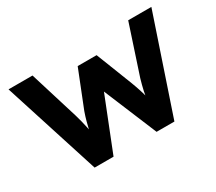

<svg xmlns="http://www.w3.org/2000/svg" viewBox="-128 -957 1362 1213"><g transform="rotate(-30 552.5 -350.0)"><path d="M255 0 31 -700H206L316 -343Q323 -319 329.5 -293.5Q336 -268 341.5 -241.5Q347 -215 351 -192Q355 -169 357 -154H329Q335 -187 342 -218Q349 -249 357.5 -280Q366 -311 377 -342L483 -609H621L725 -343Q738 -309 748.5 -276Q759 -243 766 -213.5Q773 -184 775 -158L750 -155Q752 -172 754 -189.5Q756 -207 759 -226Q762 -245 766 -264Q770 -283 775.5 -303.5Q781 -324 787 -345L904 -700H1073L837 0H707L534 -416L557 -414L393 0Z"/></g></svg>

Font: Lexend Exa
Style: Bold
Weight: 700
Designer: Bonnie Shaver-Troup, Thomas Jockin
Foundry: Lexend
Version: Version 1.007